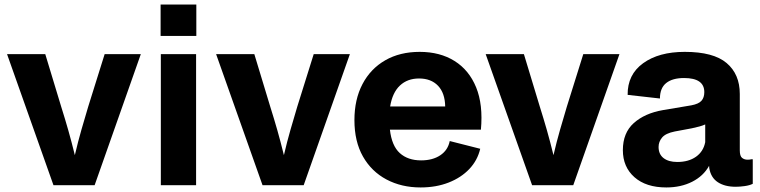

<svg xmlns="http://www.w3.org/2000/svg" viewBox="-20 -814 3339 844"><path d="M215 0 11 -576H179L249 -345Q266 -291 280 -242Q294 -193 309 -132Q323 -192 338 -244Q353 -296 368 -346L440 -576H599L396 0Z M687 0V-576H842V0ZM686 -656V-794H843V-656Z M1134 0 930 -576H1098L1168 -345Q1185 -291 1199 -242Q1213 -193 1228 -132Q1242 -192 1257 -244Q1272 -296 1287 -346L1359 -576H1518L1315 0Z M1829 10Q1745 10 1679 -25Q1613 -60 1575.5 -126Q1538 -192 1538 -286Q1538 -377 1573.5 -444.5Q1609 -512 1673.5 -549Q1738 -586 1825 -586Q1914 -586 1978 -546Q2042 -506 2073 -430Q2104 -354 2094 -244H1694Q1702 -173 1737.5 -141Q1773 -109 1831 -109Q1882 -109 1915.5 -131.5Q1949 -154 1957 -194L2091 -160Q2079 -109 2043 -71Q2007 -33 1952 -11.5Q1897 10 1829 10ZM1822 -469Q1771 -469 1738 -438Q1705 -407 1695 -346H1937Q1936 -405 1905.5 -437Q1875 -469 1822 -469Z M2319 0 2115 -576H2283L2353 -345Q2370 -291 2384 -242Q2398 -193 2413 -132Q2427 -192 2442 -244Q2457 -296 2472 -346L2544 -576H2703L2500 0Z M2909 10Q2820 10 2769 -35Q2718 -80 2718 -154Q2718 -230 2766 -273Q2814 -316 2894 -330L3019 -351Q3051 -357 3063.5 -371Q3076 -385 3076 -409Q3076 -471 2987 -471Q2936 -471 2908.5 -449Q2881 -427 2881 -381L2739 -397Q2738 -486 2807 -536Q2876 -586 2990 -586Q3116 -586 3174 -537Q3232 -488 3232 -401V-153Q3232 -128 3242 -120Q3252 -112 3266 -112Q3277 -112 3283 -114H3289V-6Q3275 1 3253.5 4Q3232 7 3214 7Q3166 7 3135.5 -13Q3105 -33 3098 -74L3097 -85Q3072 -40 3022.5 -15Q2973 10 2909 10ZM2957 -102Q3007 -102 3039.5 -125Q3072 -148 3080 -189V-267Q3069 -262 3054.5 -258Q3040 -254 3021 -250L2946 -236Q2906 -228 2890.5 -209.5Q2875 -191 2875 -168Q2875 -136 2897 -119Q2919 -102 2957 -102Z"/></svg>

Font: BDO Grotesk
Style: Bold
Weight: 700
Designer: Deni Anggara
Foundry: Lokal Container
Version: Version 2.000